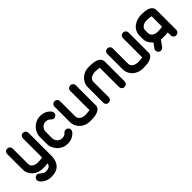

<svg xmlns="http://www.w3.org/2000/svg" viewBox="163 -1585 2788 2788"><g transform="rotate(-45 1557.5 -191.0)"><path d="M486 -36Q486 64 434 123.5Q382 183 267 183Q227 183 193.5 170.5Q160 158 136 140Q112 122 98.5 102Q85 82 85 67Q85 45 102 27Q119 9 142 9Q157 9 170.5 17.5Q184 26 196 36Q210 47 226.5 58Q243 69 267 69Q294 69 312.5 64.5Q331 60 342.5 51Q354 42 360 30Q366 18 369 3Q341 8 315 8.5Q289 9 267 9Q223 9 183.5 -5.5Q144 -20 114 -46.5Q84 -73 66.5 -110.5Q49 -148 49 -194V-508Q49 -531 65 -547Q81 -563 106 -563Q129 -563 145.5 -547Q162 -531 162 -508V-194Q162 -170 172 -153.5Q182 -137 198.5 -126Q215 -115 236 -110Q257 -105 279 -105Q300 -105 325.5 -107Q351 -109 372 -113V-508Q372 -531 388 -547Q404 -563 429 -563Q454 -563 470 -547Q486 -531 486 -508Z M856 -138Q872 -158 899 -158Q920 -158 935 -146Q956 -129 956 -102Q956 -81 941 -63H942Q912 -28 870.5 -9Q829 10 778 10Q733 10 694 -6.5Q655 -23 624 -54Q595 -85 577.5 -124Q560 -163 560 -208V-342Q560 -389 577.5 -428Q595 -467 624 -496Q653 -525 692 -542.5Q731 -560 778 -560Q814 -560 841.5 -552Q869 -544 888.5 -532.5Q908 -521 921 -508.5Q934 -496 942 -487H941Q956 -470 956 -449Q956 -438 951 -426Q946 -414 936 -406Q919 -392 899 -392Q888 -392 876.5 -396.5Q865 -401 857 -411Q856 -412 854.5 -413Q853 -414 852 -416Q843 -425 825 -435.5Q807 -446 778 -446Q734 -446 704 -416Q690 -402 681.5 -382.5Q673 -363 673 -342V-208Q673 -187 682 -169Q691 -151 705 -134H704Q734 -104 780 -104Q802 -104 822 -112Q842 -120 856 -138Z M1345 -509Q1345 -532 1361 -548.5Q1377 -565 1402 -565Q1427 -565 1443.5 -548.5Q1460 -532 1460 -509V-105Q1460 -62 1435.5 -39Q1411 -16 1376.5 -5.5Q1342 5 1304.5 7Q1267 9 1240 9Q1196 9 1156.5 -5.5Q1117 -20 1087 -47Q1057 -74 1039.5 -111.5Q1022 -149 1022 -195V-506Q1022 -532 1038 -548Q1054 -564 1079 -564Q1102 -564 1118.5 -548Q1135 -532 1135 -506V-195Q1135 -172 1145.5 -155Q1156 -138 1173.5 -127Q1191 -116 1212.5 -110.5Q1234 -105 1256 -105Q1278 -105 1303 -108L1345 -113Z M1886 -443 1844 -448Q1819 -451 1797 -451Q1775 -451 1753.5 -445.5Q1732 -440 1714.5 -429Q1697 -418 1686.5 -401Q1676 -384 1676 -361V-50Q1676 -24 1659.5 -8Q1643 8 1620 8Q1595 8 1579 -8Q1563 -24 1563 -50V-361Q1563 -407 1580.5 -444.5Q1598 -482 1628 -509Q1658 -536 1697.5 -550.5Q1737 -565 1781 -565Q1808 -565 1845.5 -563Q1883 -561 1917.5 -550.5Q1952 -540 1976.5 -517Q2001 -494 2001 -451V-47Q2001 -24 1984.5 -7.5Q1968 9 1943 9Q1918 9 1902 -7.5Q1886 -24 1886 -47Z M2428 -509Q2428 -532 2444 -548.5Q2460 -565 2485 -565Q2510 -565 2526.5 -548.5Q2543 -532 2543 -509V-105Q2543 -62 2518.5 -39Q2494 -16 2459.5 -5.5Q2425 5 2387.5 7Q2350 9 2323 9Q2279 9 2239.5 -5.5Q2200 -20 2170 -47Q2140 -74 2122.5 -111.5Q2105 -149 2105 -195V-506Q2105 -532 2121 -548Q2137 -564 2162 -564Q2185 -564 2201.5 -548Q2218 -532 2218 -506V-195Q2218 -172 2228.5 -155Q2239 -138 2256.5 -127Q2274 -116 2295.5 -110.5Q2317 -105 2339 -105Q2361 -105 2386 -108L2428 -113Z M2623 -359Q2623 -408 2642.5 -446.5Q2662 -485 2694.5 -510.5Q2727 -536 2769.5 -549.5Q2812 -563 2857 -563Q2886 -563 2921.5 -560Q2957 -557 2988 -546Q3019 -535 3040 -511.5Q3061 -488 3061 -448V-46Q3061 -23 3044 -6.5Q3027 10 3004 10Q2979 10 2963 -6Q2947 -22 2947 -47V-108Q2920 -103 2891 -103H2841H2821Q2812 -103 2803 -105L2771 -59L2738 -14Q2721 10 2690 10Q2665 10 2649.5 -7.5Q2634 -25 2634 -48Q2634 -64 2645 -80L2671 -116L2696 -152Q2663 -181 2643 -218Q2623 -255 2623 -306ZM2737 -307Q2737 -283 2747.5 -265.5Q2758 -248 2775 -237.5Q2792 -227 2813 -222Q2834 -217 2855 -217Q2876 -217 2900.5 -219Q2925 -221 2947 -225V-440Q2926 -445 2899 -447Q2872 -449 2851 -449Q2830 -449 2810 -443.5Q2790 -438 2773.5 -427Q2757 -416 2747 -399Q2737 -382 2737 -359Z"/></g></svg>

Font: VDS
Style: Bold
Weight: 700
Designer: artmaker
Foundry: artmaker
Version: Version 1.000 2009 initial release